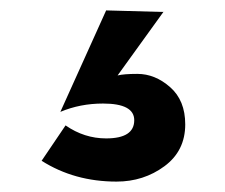

<svg xmlns="http://www.w3.org/2000/svg" viewBox="-20 -91 433 369"><path d="M184 -71 294 -68 206 54Q218 51 244 51Q278 51 307 76.5Q336 102 336 148Q336 199 296 228.5Q256 258 204 258Q123 258 60 218L106 150Q142 175 184 175Q238 175 238 140Q238 108 178 108Q134 108 96 124Z"/></svg>

Font: renner_700bold
Style: Bold
Weight: 700
Version: Version 003.000 ; ttfautohint (v0.97) -l 8 -r 50 -G 200 -x 1